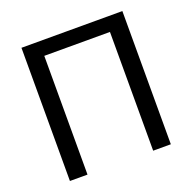

<svg xmlns="http://www.w3.org/2000/svg" viewBox="-126 -837 964 963"><g transform="rotate(-20 356.5 -355.5)"><path d="M86.9 0ZM625.5 0H531.2V-633.8H180.7V0H86.9V-710.9H625.5Z"/></g></svg>

Font: Roboto
Style: Regular
Weight: 400
Designer: Google
Version: Version 2.134; 2016; ttfautohint (v1.6)